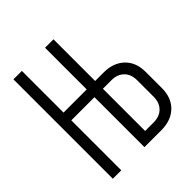

<svg xmlns="http://www.w3.org/2000/svg" viewBox="-199 -864 997 997"><g transform="rotate(-45 300.0 -365.0)"><path d="M58 0V-730H120V-424H290V-730H352V-424H414Q486 -424 528.5 -383Q571 -342 571 -272V-152Q571 -82 528.5 -41Q486 0 414 0H290V-367H120V0ZM352 -57H414Q458 -57 483.5 -82.5Q509 -108 509 -152V-272Q509 -316 483.5 -341.5Q458 -367 414 -367H352Z"/></g></svg>

Font: JetBrains Mono NL ExtraLight
Style: Regular
Weight: 200
Designer: Philipp Nurullin, Konstantin Bulenkov
Foundry: JetBrains
Version: Version 2.304; ttfautohint (v1.8.4.7-5d5b)